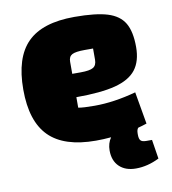

<svg xmlns="http://www.w3.org/2000/svg" viewBox="-77 -583 725 810"><g transform="rotate(-10 285.0 -177.5)"><path d="M541 135Q491 160 441 160Q396 160 370 135Q344 110 344 66Q344 35 360 12Q327 15 295 15Q159 15 94.5 -49.5Q30 -114 30 -250Q30 -387 94 -451Q158 -515 295 -515Q387 -515 437 -499.5Q487 -484 508.5 -447.5Q530 -411 530 -345Q530 -284 502 -248Q474 -212 412.5 -196Q351 -180 245 -180V-135Q266 -131 315 -131Q398 -131 493 -157L517 -19Q496 -12 480 -8Q473 -1 473 16V21Q473 39 479.5 46Q486 53 503 53H528ZM245 -332V-280H281Q320 -280 335 -289Q350 -298 350 -322V-370H314Q275 -370 260 -362Q245 -354 245 -332Z"/></g></svg>

Font: Changa ExtraBold
Style: Regular
Weight: 800
Designer: Eduardo Rodriguez Tunni
Foundry: Eduardo Rodriguez Tunni
Version: Version 2.002; ttfautohint (v1.5) -l 8 -r 50 -G 220 -x 14 -H